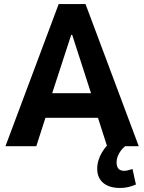

<svg xmlns="http://www.w3.org/2000/svg" viewBox="-20 -725 715 952"><path d="M7 0 271 -705H404L668 0H511L448 -196L503 -141H167L223 -196L160 0ZM333 -552 229 -233 214 -263H456L441 -233L338 -552ZM575 207Q522 207 492 182Q462 157 462 112Q462 70 486.5 29Q511 -12 554 -42L600 0Q588 10 578.5 23Q569 36 563.5 50.5Q558 65 558 80Q558 101 567.5 111.5Q577 122 595 122Q604 122 614.5 119.5Q625 117 637 113L654 190Q632 199 614 203Q596 207 575 207Z"/></svg>

Font: Nunito Sans 7pt Condensed ExtraBold
Style: Regular
Weight: 800
Width: 3
Designer: Vernon Adams
Foundry: Vernon Adams
Version: Version 3.101;gftools[0.9.27]